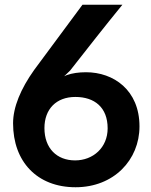

<svg xmlns="http://www.w3.org/2000/svg" viewBox="-20 -769 636 808"><path d="M342 -465C311 -465 284 -461 261 -453L250 -448L275 -472C348 -565 419 -656 495 -749H327L124 -475C67 -395 35 -318 35 -250C35 -89 136 19 298 19C459 19 567 -96 567 -237C567 -390 458 -465 342 -465ZM167 -230C167 -310 217 -361 297 -361C378 -361 433 -317 433 -229C433 -148 372 -94 296 -94C219 -94 167 -145 167 -230Z"/></svg>

Font: Spoqa Han Sans Neo Bold
Style: Bold
Weight: 700
Designer: [Spoqa Han Sans Neo] Dong-huui Kim  Younghwa Kang  Yujin Lee  [Noto Sans] Ryoko NISHIZUKA  (kana & ideographs); Paul D. 
Foundry: Spoqa (http://www.spoqa-han-sans.com)
Version: Version 1.100;hotconv 1.0.109;makeotfexe 2.5.65596